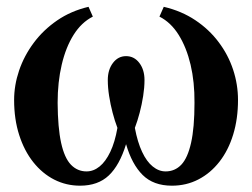

<svg xmlns="http://www.w3.org/2000/svg" viewBox="-20 -548 760 578"><path d="M221 11Q179.5 11 143.5 -7.2Q107.5 -25.5 80.2 -59.8Q53 -94 37.8 -141.5Q22.5 -189 22.5 -247Q22.5 -291.5 37.5 -335.8Q52.5 -380 81.5 -419Q110.5 -458 152 -486.5Q193.5 -515 246.5 -527.5L259.5 -498Q225 -480.5 201.5 -443Q178 -405.5 165.8 -353.2Q153.5 -301 153.5 -238.5Q154 -163.5 164 -118Q174 -72.5 193.5 -52.2Q213 -32 240.5 -32Q261.5 -32 279.8 -46.8Q298 -61.5 312 -90.8Q326 -120 333.5 -163Q325.5 -184 319 -208.8Q312.5 -233.5 308.5 -259Q304.5 -284.5 304.5 -307Q304.5 -338 320 -358.5Q335.5 -379 359.5 -379Q384 -379 399.5 -358.5Q415 -338 415 -307Q415 -284.5 411 -259Q407 -233.5 400.5 -208.8Q394 -184 386 -163Q394 -120 407.8 -90.8Q421.5 -61.5 439.8 -46.8Q458 -32 478.5 -32Q506.5 -32 525.8 -52.2Q545 -72.5 555.2 -118Q565.5 -163.5 565.5 -238.5Q566 -301 553.8 -353Q541.5 -405 518 -442.8Q494.5 -480.5 460 -498L473 -527.5Q526.5 -515 568 -487.2Q609.5 -459.5 638.2 -421.2Q667 -383 681.8 -338.2Q696.5 -293.5 696.5 -247Q696.5 -190.5 682 -143Q667.5 -95.5 640.5 -61Q613.5 -26.5 577.2 -7.8Q541 11 497.5 11Q442 11 409.5 -21.2Q377 -53.5 359.5 -114Q340 -50.5 307.5 -19.8Q275 11 221 11Z"/></svg>

Font: Merriweather 120pt SemiBold
Style: Regular
Weight: 600
Version: Version 2.100